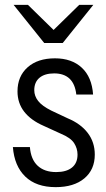

<svg xmlns="http://www.w3.org/2000/svg" viewBox="-20 -760 437 790"><path d="M209 10Q129 10 84 -33.5Q39 -77 33 -155H103Q107 -104 135 -78Q163 -52 211 -52Q253 -52 276 -70.5Q299 -89 299 -124Q299 -149 285 -171Q271 -193 230 -210L160 -242Q107 -265 79.5 -300.5Q52 -336 52 -384Q52 -446 93.5 -483Q135 -520 206 -520Q275 -520 316.5 -481.5Q358 -443 363 -371H294Q289 -415 266 -436.5Q243 -458 203 -458Q164 -458 142.5 -440Q121 -422 121 -389Q121 -365 137 -344.5Q153 -324 191 -305L259 -273Q312 -251 341 -213Q370 -175 370 -124Q370 -62 327 -26Q284 10 209 10ZM162 -583 36 -740H95L235 -603H166L306 -740H364L238 -583Z"/></svg>

Font: Instrument Sans SemiCondensed
Style: Regular
Weight: 400
Width: 4
Designer: Rodrigo Fuenzalida
Foundry: fragTYPE
Version: Version 1.000;gftools[0.9.28]